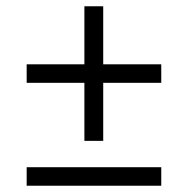

<svg xmlns="http://www.w3.org/2000/svg" viewBox="-20 -592 599 612"><path d="M249 -143V-328H65V-387H249V-572H309V-387H494V-328H309V-143ZM65 0V-59H494V0Z"/></svg>

Font: NotoSerif-Italic
Style: Regular
Weight: 400
Italic angle: -12°
Designer: Monotype Design Team
Foundry: Monotype Imaging Inc.
Version: Version 2.007; ttfautohint (v1.8) -l 8 -r 50 -G 200 -x 14 -D